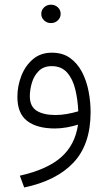

<svg xmlns="http://www.w3.org/2000/svg" viewBox="-20 -557 470 836"><path d="M159.7 -496.6Q159.7 -513.2 171.9 -524.9Q184.1 -536.6 202.1 -536.6Q219.7 -536.6 231.9 -525.1Q244.1 -513.7 244.1 -496.6Q244.1 -480 231.9 -468.3Q219.7 -456.5 202.1 -456.5Q184.1 -456.5 171.9 -468.3Q159.7 -480 159.7 -496.6ZM374.5 -68.8Q374.5 71.8 300 150.9Q225.6 230 85.4 259.3L66.4 208Q185.1 181.2 245.8 127.9Q306.6 74.7 319.8 -14.2Q297.4 -7.3 271 -2.4Q244.6 2.4 219.2 2.4Q141.1 2.4 98.4 -30.3Q55.7 -63 55.7 -135.3Q55.7 -182.1 72.8 -226.3Q89.8 -270.5 123.3 -299.1Q156.7 -327.6 206.1 -327.6Q252.9 -327.6 285.2 -304.4Q317.4 -281.2 337.2 -243.2Q356.9 -205.1 365.7 -159.4Q374.5 -113.8 374.5 -68.8ZM221.7 -56.2Q246.6 -56.2 272 -60.8Q297.4 -65.4 320.8 -72.3Q318.8 -121.6 308.1 -166.7Q297.4 -211.9 272.7 -240.5Q248 -269 205.1 -269Q169.9 -269 148.9 -248Q127.9 -227.1 118.9 -196.8Q109.9 -166.5 109.9 -138.2Q109.9 -93.3 139.9 -74.7Q169.9 -56.2 221.7 -56.2Z"/></svg>

Font: Vazirmatn RD UI ExtraLight
Style: Regular
Weight: 200
Designer: Saber Rastikerdar
Foundry: Saber Rastikerdar
Version: Version 33.003